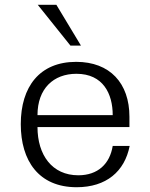

<svg xmlns="http://www.w3.org/2000/svg" viewBox="-20 -771 629 804"><path d="M67 -251C67 -98 142 13 301 13C425 13 502 -53 523 -160H452C440 -85 390 -37 308 -37C198 -37 137 -122 137 -239H522V-282C522 -423 440 -512 299 -512C146 -512 67 -408 67 -251ZM137 -289C137 -400 204 -462 300 -462C412 -462 452 -378 452 -289ZM319 -580 216 -751H138L275 -580Z"/></svg>

Font: Perun Light
Style: Regular
Weight: 300
Foundry: Copyright (c) Stefan Peev, Context Ltd, 2016
Version: Version 1.089